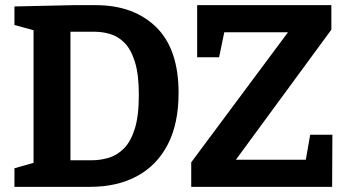

<svg xmlns="http://www.w3.org/2000/svg" viewBox="-20 -724 1350 744"><path d="M351 -704Q498 -704 585 -619Q672 -534 672 -364Q672 -245 630 -164Q588 -83 511 -41.5Q434 0 330 0H36V-72L110 -93V-607L36 -627V-699L263 -704ZM337 -103Q369 -103 401 -112.5Q433 -122 459.5 -148Q486 -174 502 -224Q518 -274 518 -356Q518 -435 503 -483.5Q488 -532 463 -557.5Q438 -583 407.5 -592Q377 -601 347 -601H253V-103ZM721 0V-95L1096 -599H849L829 -502H744V-704H1264V-609L894 -105H1165L1182 -202H1268L1267 0Z"/></svg>

Font: Bitter
Style: Bold
Weight: 700
Designer: Sol Matas, and Bitter project Authors
Foundry: Sol Matas
Version: Version 2.001